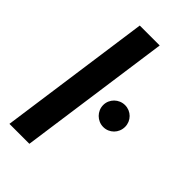

<svg xmlns="http://www.w3.org/2000/svg" viewBox="-232 -828 899 899"><g transform="rotate(45 217.0 -378.5)"><path d="M155 0 261 -757H129L23 0ZM344 -300C384 -300 416 -332 416 -373C416 -413 384 -445 344 -445C304 -445 271 -413 271 -373C271 -333 304 -300 344 -300Z"/></g></svg>

Font: Plus Jakarta Sans
Style: Bold Italic
Weight: 700
Italic angle: -8°
Designer: Gumpita Rahayu
Foundry: Tokotype
Version: Version 2.071;gftools[0.9.30]